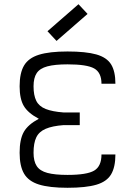

<svg xmlns="http://www.w3.org/2000/svg" viewBox="-20 -876 640 910"><path d="M300 14Q214 14 164.5 -1.5Q115 -17 94 -53Q73 -89 73 -152Q73 -216 93 -251Q113 -286 164 -313Q113 -340 93 -373.5Q73 -407 73 -467Q73 -530 94 -565.5Q115 -601 164.5 -616.5Q214 -632 300 -632Q387 -632 436.5 -618Q486 -604 506.5 -571Q527 -538 527 -479H461Q461 -532 426.5 -551.5Q392 -571 300 -571Q240 -571 204.5 -561.5Q169 -552 154 -529.5Q139 -507 139 -467Q139 -424 152 -398Q165 -372 196.5 -359.5Q228 -347 281 -343H358V-283H281Q228 -279 196.5 -265.5Q165 -252 152 -225Q139 -198 139 -152Q139 -112 154 -89Q169 -66 204.5 -56.5Q240 -47 300 -47Q392 -47 426.5 -67.5Q461 -88 461 -144H527Q527 -84 506.5 -49.5Q486 -15 436.5 -0.5Q387 14 300 14ZM248 -682 205 -728 352 -856 395 -810Z"/></svg>

Font: Victor Mono Light
Style: Regular
Weight: 300
Monospace: yes
Designer: Rune Bjørnerås
Version: Version 1.561;gftools[0.9.30]